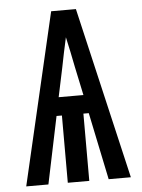

<svg xmlns="http://www.w3.org/2000/svg" viewBox="-53 -777 605 819"><g transform="rotate(-5 250.0 -367.5)"><path d="M26 0 197 -735H303L474 0H379L319 -288H296V0H204V-288H181L121 0ZM303 -367 277 -490Q271 -522 264 -554.5Q257 -587 250 -619Q243 -587 236 -554.5Q229 -522 223 -490L197 -367Z"/></g></svg>

Font: Iosevka Fixed
Style: Bold
Weight: 700
Monospace: yes
Designer: Belleve Invis
Foundry: Belleve Invis
Version: Version 32.3.0